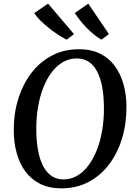

<svg xmlns="http://www.w3.org/2000/svg" viewBox="-20 -1023 742 1053"><path d="M316 10Q249.5 10 200.5 -14.5Q151.5 -39 119.5 -82.2Q87.5 -125.5 71.8 -182.5Q56 -239.5 55.5 -304.5Q54.5 -396 79 -476.8Q103.5 -557.5 150 -619.8Q196.5 -682 263.2 -717.5Q330 -753 413.5 -753Q481 -753 530 -728.2Q579 -703.5 610.5 -660Q642 -616.5 657.5 -560.2Q673 -504 673.5 -441Q674.5 -349.5 650.5 -268Q626.5 -186.5 580.2 -124Q534 -61.5 467.2 -25.8Q400.5 10 316 10ZM328 -39Q368.5 -39 403.2 -59.2Q438 -79.5 465.2 -116Q492.5 -152.5 511.8 -201.8Q531 -251 540.8 -310Q550.5 -369 550 -433.5Q549.5 -495.5 540.5 -545.2Q531.5 -595 513.2 -630Q495 -665 467.2 -683.8Q439.5 -702.5 401 -702.5Q360.5 -702.5 325.8 -682.8Q291 -663 263.8 -627Q236.5 -591 217.2 -541.8Q198 -492.5 188.2 -434.2Q178.5 -376 179 -311.5Q179.5 -248.5 188.8 -198.2Q198 -148 216.5 -112.5Q235 -77 262.8 -58Q290.5 -39 328 -39ZM577.5 -836 536 -805.5Q514.5 -818 493.5 -835.2Q472.5 -852.5 453.5 -872.2Q434.5 -892 418.5 -912.2Q402.5 -932.5 390 -951.5L464 -1003ZM386 -836 345.5 -805.5Q323 -816.5 297.2 -833.5Q271.5 -850.5 246.5 -870.5Q221.5 -890.5 200.8 -911.2Q180 -932 167.5 -951L243.5 -1003Z"/></svg>

Font: Merriweather 36pt Medium
Style: Italic
Weight: 500
Italic angle: -7.8°
Version: Version 2.101